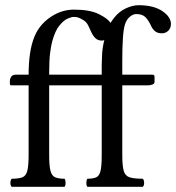

<svg xmlns="http://www.w3.org/2000/svg" viewBox="-20 -718 677 738"><path d="M450 -122Q450 -81 455.5 -61.5Q461 -42 478 -36.5Q495 -31 529 -31Q534 -26 534 -14Q534 -5 529 0H316Q312 -4 312 -14Q312 -27 316 -31Q338 -31 350 -36.5Q362 -42 366.5 -61.5Q371 -81 371 -122V-390H169V-122Q169 -81 174 -61.5Q179 -42 192 -36.5Q205 -31 228 -31Q232 -27 232 -14Q232 -4 228 0H25Q20 -5 20 -14Q20 -26 25 -31Q52 -31 66 -36.5Q80 -42 85 -61.5Q90 -81 90 -122V-390H23Q18 -390 18 -396V-409Q18 -415 23 -423Q28 -431 42 -431H90Q90 -523 112.5 -577.5Q135 -632 190 -662Q225 -681 265 -681Q325 -681 359.5 -664Q394 -647 405 -630Q411 -640 419 -650Q438 -674 464 -686Q490 -698 513 -698Q572 -698 606 -674Q637 -652 637 -626Q637 -610 627 -600Q617 -590 602 -590Q586 -590 576.5 -597.5Q567 -605 561 -618Q551 -640 539 -652Q527 -664 504 -664Q492 -664 479.5 -654Q467 -644 461 -626Q455 -609 452.5 -572.5Q450 -536 450 -486V-431H566Q574 -431 574 -423V-403Q574 -396 565.5 -393Q557 -390 549 -390H450ZM381 -564Q377 -562 372 -562Q356 -562 346.5 -571.5Q337 -581 331 -594.5Q325 -608 318.5 -621Q312 -634 300 -641Q287 -649 279.5 -651Q272 -653 263 -653Q255 -653 240 -646.5Q225 -640 208.5 -620Q192 -600 181 -560Q177 -546 173 -517.5Q169 -489 169 -438V-431H371V-469Q371 -484 372.5 -510.5Q374 -537 381 -564Z"/></svg>

Font: Triodion
Style: Regular
Weight: 400
Version: Version 1.201; ttfautohint (v1.8.4.7-5d5b)